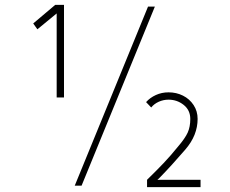

<svg xmlns="http://www.w3.org/2000/svg" viewBox="-20 -760 940 786"><path d="M614 -733 314 0H286L586 -733ZM212 -361V-705L133 -640L116 -664L206 -740H242V-361ZM670 -352Q649 -352 630 -343.5Q611 -335 599 -320L578 -342Q594 -360 618 -371Q642 -382 670 -382Q702 -382 729 -368.5Q756 -355 772.5 -330Q789 -305 789 -273Q789 -240 776.5 -208.5Q764 -177 738 -147Q681 -81 637 -36L596 5V-22L637 -24H801V6H582V-24Q622 -63 650 -92.5Q678 -122 708 -159Q738 -194 748.5 -217.5Q759 -241 759 -273Q759 -309 732 -330.5Q705 -352 670 -352Z"/></svg>

Font: Kreadon
Style: Regular
Weight: 400
Designer: kohakuno
Foundry: StudioGnu
Version: Version 1.000;Glyphs 3.1.2 (3151)